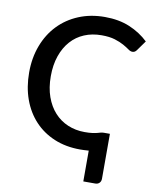

<svg xmlns="http://www.w3.org/2000/svg" viewBox="-97 -800 831 1044"><g transform="rotate(10 319.0 -277.5)"><path d="M436 3Q423 4 409.8 4.5Q396.5 5 388 5Q309 5 245.2 -21.8Q181.5 -48.5 136.5 -96.8Q91.5 -145 67.2 -212Q43 -279 43 -360Q43 -441 68.8 -508.8Q94.5 -576.5 141.2 -625.2Q188 -674 253.2 -701Q318.5 -728 397 -728Q475 -728 534.8 -702.8Q594.5 -677.5 638.5 -635.5L599.5 -581Q595.5 -575.5 590.2 -571.5Q585 -567.5 575.5 -567.5Q565 -567.5 552.5 -576.8Q540 -586 520 -597.2Q500 -608.5 470.2 -617.8Q440.5 -627 396.5 -627Q344.5 -627 301.5 -609Q258.5 -591 227.8 -556.5Q197 -522 179.8 -472.5Q162.5 -423 162.5 -360Q162.5 -296.5 180.2 -246.8Q198 -197 229.2 -162.8Q260.5 -128.5 303.2 -110.5Q346 -92.5 396 -92.5Q422.5 -92.5 438.5 -94.8Q454.5 -97 465 -99.8Q475.5 -102.5 483 -104.8Q490.5 -107 500.5 -107H533.5V140.5Q533.5 155.5 524.8 164.2Q516 173 502.5 173H436Z"/></g></svg>

Font: Lato SemiBold
Style: Regular
Weight: 600
Designer: Lukasz Dziedzic with Adam Twardoch and Botio Nikoltchev
Foundry: tyPoland Lukasz Dziedzic
Version: Version 2.015; 2015-08-06; http://www.latofonts.com/